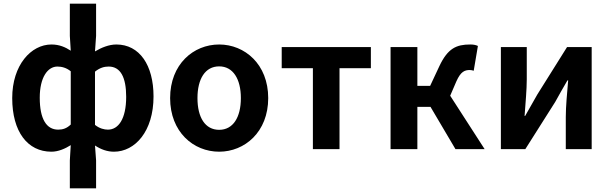

<svg xmlns="http://www.w3.org/2000/svg" viewBox="-20 -818 3344 1053"><path d="M363 215H507V62L501 -20C534 2 569 14 605 14C720 14 822 -97 822 -289C822 -461 745 -574 618 -574C578 -574 536 -557 501 -536L507 -621V-798H363V-621L368 -540C339 -559 306 -574 262 -574C151 -574 47 -462 47 -280C47 -96 131 14 262 14C300 14 338 -3 368 -22L363 62ZM299 -107C235 -107 198 -165 198 -282C198 -393 241 -453 295 -453C319 -453 345 -446 368 -427V-135C346 -114 325 -107 299 -107ZM572 -107C552 -107 526 -113 501 -133V-425C527 -446 551 -453 576 -453C641 -453 672 -394 672 -287C672 -165 629 -107 572 -107Z M1182 14C1322 14 1451 -94 1451 -280C1451 -466 1322 -574 1182 -574C1041 -574 913 -466 913 -280C913 -94 1041 14 1182 14ZM1182 -106C1105 -106 1063 -174 1063 -280C1063 -385 1105 -454 1182 -454C1258 -454 1301 -385 1301 -280C1301 -174 1258 -106 1182 -106Z M1696 0H1842V-444H2014V-560H1525V-444H1696Z M2122 0H2269V-232H2341L2478 0H2638L2449 -293L2483 -372C2507 -426 2529 -434 2557 -434C2565 -434 2571 -432 2578 -430L2601 -566C2589 -572 2574 -574 2559 -574C2483 -574 2436 -553 2390 -456L2339 -347H2269V-560H2122Z M2727 0H2861L3025 -259C3043 -291 3072 -344 3092 -377H3096C3090 -307 3083 -233 3083 -176V0H3225V-560H3090L2927 -300C2909 -268 2879 -216 2860 -182H2857C2862 -252 2869 -327 2869 -383V-560H2727Z"/></svg>

Font: Noto Sans Mono CJK TC
Style: Bold
Weight: 700
Designer: Ryoko NISHIZUKA 西塚涼子 (kana, bopomofo & ideographs); Paul D. Hunt (Latin, Greek & Cyrillic); Sandoll Communications 산돌커뮤니
Foundry: Adobe
Version: Version 2.004;hotconv 1.0.118;makeotfexe 2.5.65603